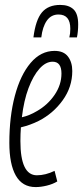

<svg xmlns="http://www.w3.org/2000/svg" viewBox="-20 -751 338 781"><path d="M213 -13Q195 -2 170.5 4Q146 10 125 10Q71 10 44.5 -36.5Q18 -83 18 -170Q18 -277 40.5 -361.5Q63 -446 104.5 -495Q146 -544 202 -544Q239 -544 256.5 -521Q274 -498 274 -462Q274 -397 235 -343Q196 -289 137 -259Q103 -242 65 -233Q63 -206 63 -177Q63 -38 130 -38Q165 -38 202 -56ZM194 -500Q166 -500 140.5 -471.5Q115 -443 96 -392.5Q77 -342 69 -274Q100 -281 130 -299Q174 -324 202 -365Q230 -406 230 -452Q230 -500 194 -500ZM225 -731Q260 -731 279 -713Q298 -695 298 -652Q298 -623 293 -599H262Q266 -614 266 -634Q266 -692 218 -692Q188 -692 170.5 -667Q153 -642 148 -599H116Q125 -670 150.5 -700.5Q176 -731 225 -731Z"/></svg>

Font: Georama ExtraCondensed Light
Style: Italic
Weight: 300
Width: 2
Italic angle: -9°
Designer: Jean-Baptiste Levee
Foundry: Production Type
Version: Version 1.000